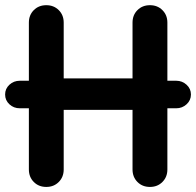

<svg xmlns="http://www.w3.org/2000/svg" viewBox="-34 -728 774 758"><path d="M148.8 10Q118.8 10 99.4 -9.6Q80 -29.2 80 -59V-638.8Q80 -668.5 99.4 -688Q118.8 -707.5 148.8 -707.5Q178.5 -707.5 198 -688Q217.5 -668.5 217.5 -638.8V-59Q217.5 -29.2 198 -9.6Q178.5 10 148.8 10ZM558 10Q528 10 508.6 -9.6Q489.2 -29.2 489.2 -59V-638.8Q489.2 -668.5 508.6 -688Q528 -707.5 558 -707.5Q587.8 -707.5 607.2 -688Q626.8 -668.5 626.8 -638.8V-59Q626.8 -29.2 607.2 -9.6Q587.8 10 558 10ZM147 -294.2V-418.5H570.2V-294.2ZM44.2 -300.5Q20.2 -300.5 3.2 -316.2Q-13.8 -332 -13.8 -354.9Q-13.8 -377.8 3.2 -393.5Q20.2 -409.2 44.2 -409.2H661.8Q685.3 -409.2 702.5 -393.5Q719.8 -377.8 719.8 -354.9Q719.8 -332 702.5 -316.2Q685.3 -300.5 661.8 -300.5Z"/></svg>

Font: National Park
Style: Regular
Weight: 400
Designer: Andrea Herstowski, Ben Hoepner
Version: Version 1.009